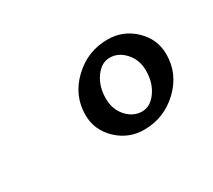

<svg xmlns="http://www.w3.org/2000/svg" viewBox="-51 -631 370 334"><g transform="rotate(-30 133.5 -464.0)"><path d="M130.9 -460Q130.9 -438.5 144 -423.8Q157.2 -409.2 174.8 -409.2Q191.4 -409.2 203.6 -426.3Q215.8 -443.4 215.8 -467.8Q215.8 -489.3 202.6 -503.9Q189.5 -518.6 171.9 -518.6Q155.3 -518.6 143.1 -501.5Q130.9 -484.4 130.9 -460ZM85.9 -453.1Q85.9 -492.2 115.2 -520Q144.5 -547.9 184.6 -547.9Q215.8 -547.9 238.3 -526.4Q260.7 -504.9 260.7 -474.6Q260.7 -435.5 231.4 -407.7Q202.1 -379.9 162.1 -379.9Q130.9 -379.9 108.4 -401.4Q85.9 -422.9 85.9 -453.1Z"/></g></svg>

Font: Kleymisska
Style: Regular
Weight: 500
Italic angle: -8°
Designer: gluk
Foundry: gluk
Version: Version 0.298